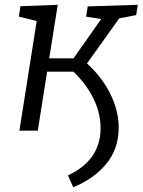

<svg xmlns="http://www.w3.org/2000/svg" viewBox="-20 -552 602 811"><path d="M281.7 -256.9 295.7 -249.3H164.5L181.2 -262.9L139.6 0H61.9L141.2 -502.3L168.3 -455.1L59.6 -481.9L66.3 -525.7L223.9 -531.7L185.6 -291.4L173.2 -305.5H308.8L283.4 -295.4L413.9 -480.9L420 -469.9L343.7 -481.5L350.4 -525L561.9 -531.7L555.2 -488.2L466.2 -471.2L491.6 -485.6L341 -275L338.3 -292Q406.3 -233.4 443.8 -159.9Q481.3 -86.4 481.3 -12.7Q481.3 75.6 430 138.8Q378.8 202 289.4 239L267 189.1Q314.7 166.5 345 136.8Q375.3 107.2 390.1 70.2Q404.9 33.2 404.9 -9.4Q404.9 -77.4 372 -141.3Q339 -205.3 281.7 -256.9Z"/></svg>

Font: Bitter Thin
Style: Italic
Weight: 100
Italic angle: -9°
Designer: Sol Matas, and Bitter project Authors
Foundry: Sol Matas
Version: Version 2.002